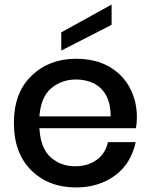

<svg xmlns="http://www.w3.org/2000/svg" viewBox="-20 -816 662 843"><path d="M41 0ZM41 0ZM314 7Q193 7 117 -68.5Q41 -144 41 -276Q41 -409 118.5 -483.5Q196 -558 314 -558Q399 -558 459 -523.5Q519 -489 550 -430.5Q581 -372 581 -302Q581 -274 577 -253H153Q158 -165 202.5 -125.5Q247 -86 309 -86Q366 -86 404.5 -114Q443 -142 454 -192H576Q554 -94 482.5 -43.5Q411 7 314 7ZM466 -305Q466 -411 392 -450Q356 -467 314 -467Q250 -467 204.5 -428Q159 -389 153 -305ZM249 -594V-674L470 -796V-707Z"/></svg>

Font: Ulagadi Sans Medium
Style: Regular
Weight: 500
Designer: Ninad Kale (Devanagari), Jonny Pinhorn (Latin)
Foundry: Indian Type Foundry
Version: Version 3.01;March 29, 2020;FontCreator 12.0.0.2522 64-bit; 